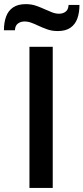

<svg xmlns="http://www.w3.org/2000/svg" viewBox="-58 -932 414 952"><path d="M88 0V-700H203.5V0ZM228 -778Q199.5 -778 176 -786.5Q152.5 -795 132 -804.5Q114.5 -813 97.5 -819.2Q80.5 -825.5 63 -825.5Q44.5 -825.5 30.8 -815.2Q17 -805 16 -782H-38.5Q-38.5 -820.5 -27.8 -849.8Q-17 -879 6.8 -895.2Q30.5 -911.5 70 -911.5Q98.5 -911.5 122.2 -903Q146 -894.5 166.5 -885Q184 -877 201 -870.5Q218 -864 235 -864Q254 -864 267.5 -874.2Q281 -884.5 282 -907.5H336Q336 -869.5 325.5 -840.2Q315 -811 291.2 -794.5Q267.5 -778 228 -778Z"/></svg>

Font: Overpass SemiBold
Style: Regular
Weight: 600
Designer: Delve Withrington, Dave Bailey, Thomas Jockin
Foundry: Delve Fonts LLC
Version: Version 4.000